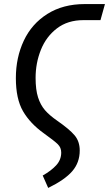

<svg xmlns="http://www.w3.org/2000/svg" viewBox="-20 -709 536 944"><path d="M190 154Q231 131 256 104Q281 77 281 41Q281 17 264.5 0.5Q248 -16 195 -54Q128 -102 93 -162.5Q58 -223 58 -325Q58 -426 97 -509Q136 -592 213 -640.5Q290 -689 397 -689H496L474 -610H390Q313 -610 260 -569.5Q207 -529 181 -464Q155 -399 155 -326Q155 -268 167 -230.5Q179 -193 201 -167.5Q223 -142 262 -115Q321 -74 346.5 -44Q372 -14 372 31Q372 90 335.5 132.5Q299 175 217 215Z"/></svg>

Font: Fira Sans Compressed
Style: Italic
Weight: 400
Width: 1
Italic angle: -8°
Designer: bBox Type GmbH & Carrois Corporate GbR & Edenspiekermann AG
Foundry: bBox Type GmbH & Carrois Corporate GbR & Edenspiekermann AG
Version: Version 4.301